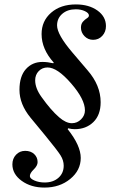

<svg xmlns="http://www.w3.org/2000/svg" viewBox="-20 -705 540 868"><path d="M221 -419 223 -422Q168 -483 168 -551Q168 -610 211 -647.5Q254 -685 323 -685Q382 -685 420.5 -657.5Q459 -630 459 -587Q459 -561 442.5 -543Q426 -525 401 -525Q378 -525 362 -541.5Q346 -558 346 -580Q346 -597 355 -607Q364 -617 373 -622.5Q382 -628 382 -635Q382 -646 364 -654.5Q346 -663 323 -663Q285 -663 261.5 -642.5Q238 -622 238 -590Q238 -549 307 -468L376 -387Q435 -319 435 -243Q435 -185 402 -153Q369 -121 318 -121Q304 -121 288 -125L286 -121Q345 -47 345 9Q345 65 297.5 104Q250 143 181 143Q120 143 78 112.5Q36 82 36 38Q36 12 52.5 -5.5Q69 -23 94 -23Q119 -23 134.5 -8.5Q150 6 150 28Q150 44 132.5 61Q115 78 115 91Q115 102 135.5 111Q156 120 182 120Q220 120 244 99Q268 78 268 44Q268 20 253.5 -3Q239 -26 184 -93L118 -173Q68 -234 68 -299Q68 -360 97 -392.5Q126 -425 172 -425Q195 -425 221 -419ZM364 -206Q364 -256 301.5 -328Q239 -400 195 -400Q171 -400 155 -383.5Q139 -367 139 -342Q139 -306 168 -266Q210 -207 247 -175Q278 -148 305 -148Q329 -148 346.5 -165.5Q364 -183 364 -206Z"/></svg>

Font: STIX
Style: Bold Italic
Weight: 700
Italic angle: -16.33°
Designer: MicroPress Inc., with final additions and corrections provided by Coen Hoffman, Elsevier (retired)
Version: Version 1.1.1